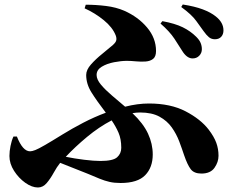

<svg xmlns="http://www.w3.org/2000/svg" viewBox="-20 -790 1040 855"><path d="M694.8 -685.1 703.1 -695.8Q759.3 -685.5 793.9 -668.5Q828.6 -651.4 854 -626Q868.2 -611.8 873.5 -598.6Q878.9 -585.4 878.9 -570.8Q878.9 -553.7 866.9 -541.5Q855 -529.3 835.9 -529.8Q811 -531.2 791 -564Q778.3 -585 756.6 -617.7Q734.9 -650.4 694.8 -685.1ZM520 -131.8Q520 -170.9 507.8 -199Q495.6 -227.1 477.1 -253.9Q420.9 -224.6 367.7 -180.4Q314.5 -136.2 272.9 -91.8Q311 -84 354.5 -78.6Q397.9 -73.2 426.8 -73.2Q483.4 -73.2 501.7 -89.8Q520 -106.4 520 -131.8ZM356.9 -752.9 361.8 -769Q407.2 -769 452.1 -763.4Q497.1 -757.8 533.2 -742.2Q595.2 -714.8 635 -667.5Q674.8 -620.1 674.8 -563Q674.8 -538.1 661.9 -527.8Q648.9 -517.6 628.4 -516.1Q607.9 -514.6 585.7 -516.8Q563.5 -519 544.9 -519Q519.5 -519 487.8 -512.9Q456.1 -506.8 433.1 -492.9Q410.2 -479 410.2 -456.1Q410.2 -436 429.7 -412.8Q449.2 -389.6 478.5 -364.7Q507.8 -339.8 537.1 -314.9Q592.8 -329.1 643.1 -329.1Q739.7 -329.1 806.6 -294.2Q873.5 -259.3 909.2 -212.9Q933.1 -181.6 943.1 -154.3Q953.1 -127 953.1 -96.2Q953.1 -68.4 935.1 -42.7Q917 -17.1 877 -17.1Q844.2 -17.1 829.3 -36.6Q814.5 -56.2 799.8 -99.1Q790.5 -127.4 778.1 -160.4Q765.6 -193.4 744.9 -222.7Q724.1 -252 690.2 -270.5Q656.2 -289.1 604 -289.1Q587.9 -289.1 569.8 -286.1Q618.2 -240.2 639.2 -194.8Q660.2 -149.4 660.2 -102.1Q660.2 -44.4 626.5 -9.8Q592.8 24.9 517.1 24.9Q489.3 24.9 467.8 20Q446.3 15.1 423.8 5.9Q401.4 -3.4 371.1 -16.1Q344.2 -27.3 312.5 -39.3Q280.8 -51.3 248 -64.9Q233.4 -46.9 219.2 -21Q205.1 4.9 188.2 24.9Q171.4 44.9 148.9 44.9Q122.1 44.9 92.5 23.9Q63 2.9 42.5 -29.3Q22 -61.5 22 -95.2Q22 -116.2 26.9 -140.4Q31.7 -164.6 40 -182.1H55.2Q81.1 -116.2 113.8 -116.2Q123 -116.2 137.2 -121.8Q151.4 -127.4 179.4 -143.6Q207.5 -159.7 257.8 -190.9Q301.3 -217.8 350.6 -243.4Q399.9 -269 451.2 -288.1Q410.6 -341.3 387.2 -378.7Q363.8 -416 363.8 -456.1Q363.8 -479 385.3 -503.2Q406.7 -527.3 434.8 -549.8Q462.9 -572.3 482.9 -589.8Q496.6 -602.1 498 -611.8Q499.5 -621.6 495.1 -632.8Q481 -668.5 442.1 -700.2Q403.3 -731.9 356.9 -752.9ZM787.1 -758.8 793.9 -770Q847.2 -761.7 882.8 -748.3Q918.5 -734.9 940.9 -716.8Q975.1 -689.9 975.1 -654.8Q975.1 -637.2 965.1 -626.2Q955.1 -615.2 937 -615.2Q921.4 -615.2 910.4 -624.3Q899.4 -633.3 886.2 -651.9Q874 -668.5 853.8 -696.8Q833.5 -725.1 787.1 -758.8Z"/></svg>

Font: Source Han Serif JP Heavy
Style: Regular
Weight: 900
Designer: Ryoko NISHIZUKA  (kana & ideographs); Frank Grießhammer (Latin, Greek & Cyrillic); Wenlong ZHANG  (bopomofo); Sandoll Co
Foundry: Adobe Systems Incorporated
Version: Version 1.001;PS 1.001;hotconv 16.6.54;makeotf.lib2.5.65590